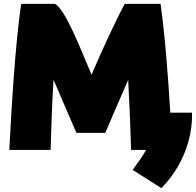

<svg xmlns="http://www.w3.org/2000/svg" viewBox="-20 -743 1010 990"><path d="M241 30C244 -71 248 -204 256 -332C297 -235 348 -119 374 -58H523C548 -119 599 -234 641 -331C648 -203 653 -71 656 30H733C720 56 697 88 664 133L812 227C921 117 974 -30 970 -162H858C847 -348 831 -557 808 -723H623C573 -630 506 -483 452 -358C396 -489 318 -693 264 -723H89C59 -514 40 -202 28 30Z"/></svg>

Font: Repo ExtraBlack
Style: Regular
Weight: 400
Designer: Stefan Peev
Foundry: Context Ltd
Version: Version 001.502